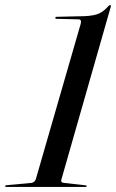

<svg xmlns="http://www.w3.org/2000/svg" viewBox="-46 -740 458 760"><path d="M177.5 -665.5Q172.5 -665.5 173 -669.5Q173.5 -673.5 178.5 -673.5L266.5 -675.5Q312 -675.5 336 -682.8Q360 -690 380.5 -713Q386.5 -720 389.5 -720Q394 -720 392.5 -713.5L197 -29.5Q195.5 -24.5 197 -20.8Q198.5 -17 207.5 -16L292 -6.5Q298 -6 297.5 -3.5Q297 0 291.5 0H-21.5Q-26 0 -25.5 -3.5Q-25 -6.5 -20 -7L78.5 -16Q91 -17.5 96 -31.5L273.5 -646Q278 -663.5 264.5 -663.5Z"/></svg>

Font: Fraunces 144pt S000
Style: Italic
Weight: 400
Italic angle: -16°
Version: Version 1.000; ttfautohint (v1.8.3)